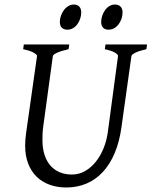

<svg xmlns="http://www.w3.org/2000/svg" viewBox="-20 -811 668 846"><path d="M625 -594.2Q594.2 -587.4 577.1 -579.1Q560.1 -570.8 559.1 -564L515.1 -250Q506.3 -186 485.4 -136.5Q464.4 -86.9 433.1 -53.2Q401.9 -19.5 361.1 -2.2Q320.3 15.1 272 15.1Q231.9 15.1 198.5 2.9Q165 -9.3 141.1 -32.7Q117.2 -56.2 104 -90.6Q90.8 -125 90.8 -169.9Q90.8 -195.8 95.2 -226.1L143.1 -564Q144 -569.8 128.9 -578.6Q113.8 -587.4 82 -594.2L85 -615.2H285.2L282.2 -594.2Q251.5 -587.4 232.7 -579.1Q213.9 -570.8 212.9 -564L169.9 -249Q168 -234.9 167.5 -220.7Q167 -206.5 167 -193.8Q167 -159.7 175.3 -131.8Q183.6 -104 200 -84Q216.3 -64 240.7 -53Q265.1 -42 296.9 -42Q328.6 -42 355.5 -57.6Q382.3 -73.2 402.8 -99.1Q423.3 -125 436.8 -158.7Q450.2 -192.4 455.1 -229L500 -564Q501 -569.8 487.3 -578.6Q473.6 -587.4 441.9 -594.2L444.8 -615.2H627.9ZM337.9 -756.3Q337.9 -742.7 333.5 -729.2Q329.1 -715.8 321.3 -704.8Q313.5 -693.8 302 -687Q290.5 -680.2 276.9 -680.2Q261.2 -680.2 252.4 -689Q243.7 -697.8 243.7 -714.4Q243.7 -727.5 248.3 -741Q252.9 -754.4 261 -765.6Q269 -776.9 280.5 -783.9Q292 -791 305.7 -791Q320.8 -791 329.3 -782Q337.9 -772.9 337.9 -756.3ZM520 -756.3Q520 -742.7 515.6 -729.2Q511.2 -715.8 503.2 -704.8Q495.1 -693.8 483.6 -687Q472.2 -680.2 458 -680.2Q442.9 -680.2 434.3 -689Q425.8 -697.8 425.8 -714.4Q425.8 -727.5 430.2 -741Q434.6 -754.4 442.4 -765.6Q450.2 -776.9 461.4 -783.9Q472.7 -791 486.8 -791Q502 -791 511 -782Q520 -772.9 520 -756.3Z"/></svg>

Font: Gentium Plus Phon
Style: Italic
Weight: 400
Italic angle: -8°
Designer: J. Victor Gaultney, Annie Olsen, Iska Routamaa, Becca Hirsbrunner
Foundry: SIL International
Version: Version 5.000